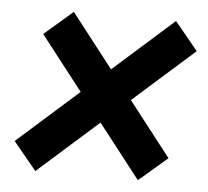

<svg xmlns="http://www.w3.org/2000/svg" viewBox="-41 -605 597 550"><g transform="rotate(5 257.5 -330.0)"><path d="M79.6 -98.6 13.2 -179.2 443.8 -562 510.3 -481ZM374.5 -98.1 67.9 -491.7 149.9 -562.5 456.5 -168.5Z"/></g></svg>

Font: Roboto SemiBold
Style: Italic
Weight: 600
Designer: Christian Robertson
Foundry: Google
Version: Version 3.009; 2024